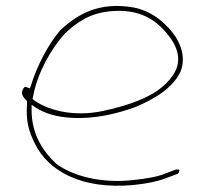

<svg xmlns="http://www.w3.org/2000/svg" viewBox="-20 -580 663 632"><path d="M54 -282C48 -270 59 -257 69 -247V-239C65 -181 74 -149 95 -107C138 -19 246 45 419 29C469 24 502 16 528 6L565 -8C567 -9 569 -12 570 -18C572 -20 572 -21 567 -22H559L522 -8C497 2 464 8 415 13C311 24 219 -1 165 -41C122 -81 84 -138 84 -217V-235L99 -225C128 -207 163 -195 218 -192C296 -188 368 -207 424 -227C491 -255 550 -291 575 -346C595 -400 568 -452 537 -486C509 -516 474 -544 422 -555C306 -576 234 -533 177 -479C139 -434 102 -364 82 -299L78 -289L68 -293C61 -296 58 -292 54 -283ZM87 -254 90 -268C105 -343 148 -419 193 -469C233 -507 276 -537 344 -543C439 -552 491 -514 524 -476C547 -450 581 -404 560 -352C546 -319 516 -293 488 -275C446 -249 386 -229 320 -215C219 -193 131 -219 87 -254ZM90 -268Z"/></svg>

Font: Stray Cat
Style: ExLtExt
Weight: 200
Version: Version 1.0